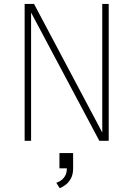

<svg xmlns="http://www.w3.org/2000/svg" viewBox="-20 -720 690 982"><path d="M106 0V-700H154L505 -38.5H503V-700H536V0H488L137 -659.5H139V0ZM285.5 242.5 268 215Q276.5 212 289.2 204.5Q302 197 312 181.2Q322 165.5 322 138.5L354 141Q354 173 342 194Q330 215 313.8 226.5Q297.5 238 285.5 242.5ZM284 141V63H354V141Z"/></svg>

Font: Trispace Thin Thin
Style: Regular
Weight: 250
Version: Version 1.210